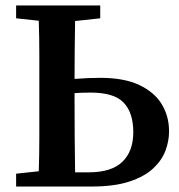

<svg xmlns="http://www.w3.org/2000/svg" viewBox="-20 -683 656 703"><path d="M39 -616V-663H347V-616L255 -606Q254 -552 253.5 -498Q253 -444 253 -394Q277 -396 300.5 -397Q324 -398 347 -398Q435 -398 490.5 -371.5Q546 -345 572.5 -301Q599 -257 599 -202Q599 -166 585.5 -130.5Q572 -95 540 -65.5Q508 -36 453 -18Q398 0 314 0H39V-47L122 -56Q124 -118 124 -182Q124 -246 124 -310V-353Q124 -416 124 -479.5Q124 -543 122 -607ZM253 -310Q253 -246 253.5 -181.5Q254 -117 255 -52H305Q388 -52 428 -90.5Q468 -129 468 -199Q468 -270 433 -307Q398 -344 312 -344Q296 -344 281.5 -343.5Q267 -343 253 -342Z"/></svg>

Font: Source Serif Pro SemiBold
Style: Regular
Weight: 600
Designer: Frank Grießhammer
Foundry: Adobe Systems Incorporated
Version: Version 3.001;hotconv 1.0.111;makeotfexe 2.5.65597